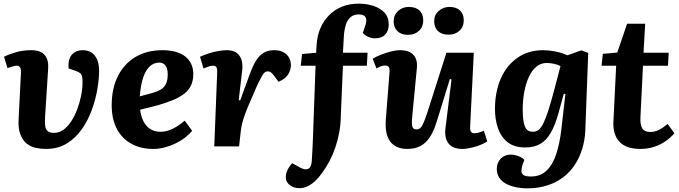

<svg xmlns="http://www.w3.org/2000/svg" viewBox="-20 -802 3721 1052"><path d="M432 -527Q477 -527 500 -496.5Q523 -466 523 -416Q523 -371 513.5 -314Q504 -257 483 -199.5Q462 -142 428 -93.5Q394 -45 345.5 -15.5Q297 14 232 14Q203 14 175.5 8Q148 2 126 -15.5Q104 -33 91.5 -65.5Q79 -98 82 -150L95 -406Q96 -420 92 -429Q88 -438 79.5 -441Q71 -444 57 -440L21 -429L2 -491Q25 -503 64.5 -515Q104 -527 151 -527Q203 -527 225 -500.5Q247 -474 244 -429L227 -162Q225 -132 227.5 -112.5Q230 -93 241.5 -83.5Q253 -74 277 -74Q304 -74 327.5 -91Q351 -108 370 -137Q389 -166 402.5 -201.5Q416 -237 424 -275.5Q432 -314 432 -348Q433 -372 429.5 -384Q426 -396 418 -402Q410 -408 396 -413L356 -427Q353 -459 361.5 -481.5Q370 -504 389 -515.5Q408 -527 432 -527Z M870 -527Q952 -527 995.5 -492Q1039 -457 1039 -396Q1039 -360 1026.5 -333.5Q1014 -307 989 -288Q964 -269 928 -254Q892 -239 844 -225L748 -201Q752 -165 766 -137.5Q780 -110 803.5 -95Q827 -80 858 -80Q881 -80 903 -87Q925 -94 947.5 -108Q970 -122 992 -141L1033 -85Q1016 -65 992.5 -47Q969 -29 940.5 -15.5Q912 -2 881.5 6Q851 14 819 14Q750 14 698.5 -15Q647 -44 619.5 -97.5Q592 -151 592 -225Q592 -318 626.5 -386Q661 -454 723.5 -490.5Q786 -527 870 -527ZM899 -395Q899 -415 894 -429Q889 -443 878.5 -451Q868 -459 852 -459Q824 -459 801.5 -439Q779 -419 765 -378.5Q751 -338 746 -274L813 -292Q842 -300 861 -311.5Q880 -323 889.5 -343Q899 -363 899 -395Z M1170 -405Q1171 -421 1167 -431.5Q1163 -442 1147 -442Q1137 -442 1124.5 -438Q1112 -434 1095 -427L1076 -491Q1100 -502 1127 -510.5Q1154 -519 1179.5 -523Q1205 -527 1223 -527Q1269 -527 1291 -498Q1313 -469 1307 -417L1288 -253L1296 -252L1345 -386Q1362 -434 1380 -465Q1398 -496 1422.5 -511.5Q1447 -527 1483 -527Q1514 -527 1534.5 -515Q1555 -503 1564.5 -484.5Q1574 -466 1574 -445Q1574 -419 1558.5 -394Q1543 -369 1506 -354L1485 -383Q1473 -399 1465 -405Q1457 -411 1447 -411Q1439 -411 1432 -406.5Q1425 -402 1417 -388.5Q1409 -375 1397 -350.5Q1385 -326 1368 -285Q1346 -236 1333 -203.5Q1320 -171 1313.5 -149.5Q1307 -128 1303.5 -110.5Q1300 -93 1298 -72L1290 0H1154Z M1947 -723Q1917 -723 1899.5 -707Q1882 -691 1874 -663.5Q1866 -636 1864 -602L1859 -513H1994L1990 -442H1859L1847 -158Q1846 -114 1838 -72.5Q1830 -31 1817 7Q1804 45 1785.5 80Q1767 115 1744 147Q1726 172 1706 190.5Q1686 209 1665 219Q1644 229 1620 229Q1589 229 1567.5 212Q1546 195 1546 169Q1546 150 1555 130.5Q1564 111 1581 92L1626 117Q1653 131 1669 123Q1685 115 1688 84Q1689 71 1689.5 58.5Q1690 46 1691 33.5Q1692 21 1692.5 5.5Q1693 -10 1694 -28L1709 -442H1628L1635 -506L1712 -513L1715 -558Q1718 -607 1735.5 -647.5Q1753 -688 1783 -718.5Q1813 -749 1854 -765.5Q1895 -782 1945 -782Q1986 -782 2023.5 -770.5Q2061 -759 2085.5 -734Q2110 -709 2110 -668Q2110 -634 2091 -613Q2072 -592 2034 -592Q2016 -592 1997 -600.5Q1978 -609 1968 -622L1980 -657Q1992 -690 1983.5 -706.5Q1975 -723 1947 -723Z M2022 -480Q2039 -491 2065.5 -501.5Q2092 -512 2120.5 -519.5Q2149 -527 2172 -527Q2221 -527 2245 -501.5Q2269 -476 2264 -428L2238 -157Q2235 -122 2239.5 -107.5Q2244 -93 2262 -93Q2275 -93 2283.5 -101Q2292 -109 2301 -130Q2310 -151 2322 -187L2426 -513H2576L2556 -107Q2555 -89 2560.5 -80.5Q2566 -72 2579 -72Q2591 -72 2605 -76Q2619 -80 2631 -86L2650 -27Q2637 -19 2620.5 -11.5Q2604 -4 2585 1.5Q2566 7 2547.5 10.5Q2529 14 2514 14Q2461 14 2437.5 -16Q2414 -46 2421 -101L2454 -367L2445 -369L2373 -136Q2357 -83 2335 -50Q2313 -17 2283 -1.5Q2253 14 2212 14Q2149 14 2118.5 -26Q2088 -66 2094 -146L2114 -404Q2116 -427 2110 -435Q2104 -443 2090 -443Q2080 -443 2068 -439Q2056 -435 2043 -427ZM2137 -685Q2137 -720 2161 -742Q2185 -764 2220 -764Q2258 -764 2278.5 -744.5Q2299 -725 2299 -690Q2299 -655 2275.5 -633Q2252 -611 2215 -611Q2179 -611 2158 -631Q2137 -651 2137 -685ZM2359 -686Q2359 -720 2383.5 -742Q2408 -764 2443 -764Q2480 -764 2500.5 -744.5Q2521 -725 2521 -691Q2521 -655 2497.5 -633.5Q2474 -612 2438 -612Q2401 -612 2380 -631.5Q2359 -651 2359 -686Z M3078 -287 3069 -288 3040 -182Q3022 -117 2998 -75Q2974 -33 2940 -13.5Q2906 6 2858 6Q2797 6 2760.5 -23.5Q2724 -53 2708 -101Q2692 -149 2692 -204Q2692 -298 2723.5 -370.5Q2755 -443 2814.5 -485Q2874 -527 2956 -527Q2986 -527 3022.5 -520Q3059 -513 3089 -499L3165 -526L3203 -512L3187 -88Q3185 -37 3171 10.5Q3157 58 3131.5 98Q3106 138 3068 167.5Q3030 197 2980 213.5Q2930 230 2869 230Q2836 230 2805.5 223.5Q2775 217 2752 204.5Q2729 192 2715.5 171.5Q2702 151 2702 124Q2702 90 2723.5 67.5Q2745 45 2779 45Q2791 45 2805 48.5Q2819 52 2832.5 58.5Q2846 65 2853 74L2843 101Q2837 120 2837 134.5Q2837 149 2848.5 157Q2860 165 2889 165Q2941 165 2974.5 133Q3008 101 3027.5 42.5Q3047 -16 3056 -96ZM2900 -80Q2917 -80 2930.5 -90Q2944 -100 2957 -126Q2970 -152 2985 -198.5Q3000 -245 3019 -318L3051 -440Q3037 -448 3015 -452.5Q2993 -457 2976 -457Q2943 -457 2918.5 -436.5Q2894 -416 2877.5 -380Q2861 -344 2852.5 -298Q2844 -252 2844 -201Q2844 -141 2855.5 -110.5Q2867 -80 2900 -80Z M3283 -507 3362 -514 3416 -672H3515L3506 -513H3644L3640 -442H3503L3489 -158Q3487 -120 3498.5 -99.5Q3510 -79 3543 -79Q3569 -79 3592 -91Q3615 -103 3638 -123L3675 -72Q3655 -48 3627 -28.5Q3599 -9 3564 2.5Q3529 14 3488 14Q3411 14 3374 -25.5Q3337 -65 3341 -137L3356 -442H3276Z"/></svg>

Font: Literata 18pt
Style: Bold Italic
Weight: 700
Italic angle: -2°
Designer: Latin by Veronika Burian and Jose Scaglione. Greek by Irene Vlachou. Cyrillic by Vera Evstafieva
Foundry: TypeTogether
Version: Version 3.103;gftools[0.9.29]